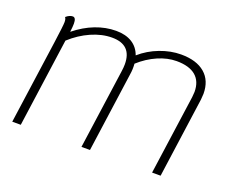

<svg xmlns="http://www.w3.org/2000/svg" viewBox="-94 -725 1100 889"><g transform="rotate(20 456.0 -280.0)"><path d="M821 -424Q821 -415 819 -395L764 0H722L777 -392Q779 -410 779 -418Q779 -470 747 -497Q715 -524 653 -524Q608 -524 561 -503.5Q514 -483 473 -446Q475 -418 471 -394L416 0H374L429 -392Q432 -412 432 -428Q432 -524 335 -524Q285 -524 233 -501Q181 -478 136 -437L75 0H33L91 -413Q103 -499 103 -516Q103 -532 97 -539Q114 -554 130 -554Q146 -554 146 -524Q146 -509 143 -486V-483Q190 -521 240.5 -540.5Q291 -560 342 -560Q389 -560 420.5 -540.5Q452 -521 465 -484Q506 -520 558.5 -540Q611 -560 662 -560Q738 -560 779.5 -524.5Q821 -489 821 -424Z"/></g></svg>

Font: Krub ExtraLight
Style: Italic
Weight: 275
Italic angle: -8°
Designer: Ekaluck Peanpanawate
Foundry: Cadson Demak Co.,Ltd.
Version: Version 1.000; ttfautohint (v1.6)